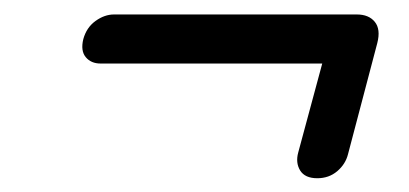

<svg xmlns="http://www.w3.org/2000/svg" viewBox="-20 -444 579 272"><path d="M98 -388.5Q102.5 -405 115.2 -414.2Q128 -423.5 141.5 -423.5H485.5Q502.5 -423.5 511 -413Q519.5 -402.5 514.5 -383L473 -225.5Q469.5 -211.5 457.8 -201.5Q446 -191.5 429.5 -191.5Q412 -191.5 405.2 -202.5Q398.5 -213.5 402.5 -228L436.5 -354H122.5Q109 -354 101.5 -363Q94 -372 98 -388.5Z"/></svg>

Font: Fraunces 72pt S100
Style: Italic
Weight: 400
Italic angle: -16°
Version: Version 1.000; ttfautohint (v1.8.3)